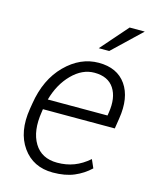

<svg xmlns="http://www.w3.org/2000/svg" viewBox="-112 -808 710 892"><g transform="rotate(15 242.5 -361.5)"><path d="M228.5 9.8Q133.3 9.8 82.3 -62.3Q31.2 -134.3 49.8 -248.5L54.2 -275.4Q73.2 -395.5 144.5 -466.8Q215.8 -538.1 304.2 -538.1Q393.1 -538.1 435.8 -477.1Q478.5 -416 461.9 -312.5L454.1 -262.7H108.4L106.4 -248.5Q91.3 -154.3 126 -96.9Q160.6 -39.6 236.3 -39.6Q279.8 -39.6 316.9 -53.7Q354 -67.9 388.2 -97.7L405.8 -57.6Q373 -26.4 330.3 -8.3Q287.6 9.8 228.5 9.8ZM296.4 -488.3Q238.3 -488.3 189.2 -438.7Q140.1 -389.2 118.7 -312H405.8L408.2 -326.7Q419.9 -399.9 391.1 -444.1Q362.3 -488.3 296.4 -488.3ZM399.4 -733.4H472.2L335.9 -603.5H285.6Z"/></g></svg>

Font: Franko
Style: Light Italic
Weight: 300
Designer: Google
Version: Version 1.200310; 2013